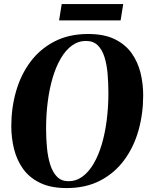

<svg xmlns="http://www.w3.org/2000/svg" viewBox="-20 -921 734 952"><path d="M310.5 11.5Q231.5 11.5 178.2 -14.5Q125 -40.5 94 -84.2Q63 -128 49.5 -182.8Q36 -237.5 36 -295Q36 -385.5 59.5 -467.8Q83 -550 130.5 -614Q178 -678 249.8 -715.2Q321.5 -752.5 417 -752.5Q496 -752.5 548.8 -726.8Q601.5 -701 632.5 -657.5Q663.5 -614 676.8 -559.8Q690 -505.5 690 -448.5Q690 -357.5 666.8 -274.8Q643.5 -192 596 -127.5Q548.5 -63 477.2 -25.8Q406 11.5 310.5 11.5ZM319.5 -22.5Q357.5 -22.5 389 -45.5Q420.5 -68.5 444.5 -109.8Q468.5 -151 484.8 -206Q501 -261 509.2 -325.8Q517.5 -390.5 517.5 -460Q517.5 -509 513.5 -555.2Q509.5 -601.5 498 -638.2Q486.5 -675 464.5 -696.5Q442.5 -718 406.5 -718Q368 -718 336.8 -695.2Q305.5 -672.5 281.5 -631.5Q257.5 -590.5 241.2 -535.8Q225 -481 216.8 -417Q208.5 -353 208.5 -284Q208.5 -234 213 -187.2Q217.5 -140.5 229.5 -103.2Q241.5 -66 263.2 -44.2Q285 -22.5 319.5 -22.5ZM286 -901H591L578 -820H273Z"/></svg>

Font: Merriweather 120pt ExtraBold
Style: Italic
Weight: 800
Italic angle: -7.8°
Version: Version 2.101